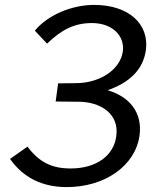

<svg xmlns="http://www.w3.org/2000/svg" viewBox="-20 -753 648 783"><path d="M122 -628 172 -575C228 -629 280 -659 355 -659C437 -659 489 -608 481 -544C471 -470 390 -416 295 -414L217 -413L207 -339L301 -338C389 -338 468 -289 454 -197C444 -120 375 -66 268 -66C193 -66 141 -90 92 -155L21 -105C74 -29 152 10 252 10C409 10 532 -78 549 -200C562 -294 508 -359 419 -385C510 -417 564 -470 575 -549C589 -655 505 -733 364 -733C274 -733 176 -693 122 -628Z"/></svg>

Font: United Sans
Style: Italic
Weight: 400
Italic angle: -8°
Designer: Pablo Impallari, Rodrigo Fuenzalida (Modified by Dan O. Williams)
Version: Version 1.000;PS 001.000;hotconv 1.0.88;makeotf.lib2.5.64775